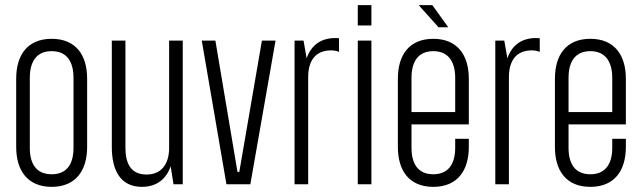

<svg xmlns="http://www.w3.org/2000/svg" viewBox="-20 -717 2499 747"><path d="M181 -566C87 -566 43 -503 43 -411V-145C43 -54 87 10 181 10C275 10 319 -54 319 -145V-411C319 -503 275 -566 181 -566ZM266 -142C266 -80 241 -39 181 -39C121 -39 96 -80 96 -142V-414C96 -476 121 -518 181 -518C241 -518 266 -476 266 -414Z M691 0V-559H638V-136C636 -77 607 -38 550 -38C490 -38 468 -80 468 -142V-559H415V-145C415 -54 449 10 532 10C590 10 627 -21 644 -70L655 0Z M765 -559 861 0H954L1052 -559H999L911 -48H904L818 -559Z M1285 -569C1226 -569 1190 -539 1173 -490L1161 -559H1126V0H1179V-417C1179 -479 1206 -521 1268 -521C1280 -521 1290 -519 1299 -515V-568C1294 -569 1290 -569 1285 -569Z M1372 -697V-618H1425V-697ZM1372 -559V0H1425V-559Z M1609 -697 1686 -611H1724L1662 -697ZM1804 -233V-411C1804 -502 1760 -566 1666 -566C1571 -566 1528 -502 1528 -411V-145C1528 -54 1571 10 1666 10C1760 10 1804 -54 1804 -145V-177H1751V-142C1751 -80 1725 -39 1666 -39C1606 -39 1581 -80 1581 -142V-233ZM1581 -281V-414C1581 -476 1606 -518 1666 -518C1725 -518 1751 -476 1751 -414V-281Z M2066 -569C2007 -569 1971 -539 1954 -490L1942 -559H1907V0H1960V-417C1960 -479 1987 -521 2049 -521C2061 -521 2071 -519 2080 -515V-568C2075 -569 2071 -569 2066 -569Z M2415 -233V-411C2415 -502 2371 -566 2277 -566C2182 -566 2139 -502 2139 -411V-145C2139 -54 2182 10 2277 10C2371 10 2415 -54 2415 -145V-177H2362V-142C2362 -80 2336 -39 2277 -39C2217 -39 2192 -80 2192 -142V-233ZM2192 -281V-414C2192 -476 2217 -518 2277 -518C2336 -518 2362 -476 2362 -414V-281Z"/></svg>

Font: Modon Arabic
Style: Regular
Weight: 400
Designer: Ahmedzaza
Foundry: Ahmedzaza
Version: Version 2.010